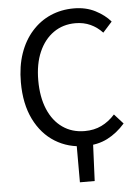

<svg xmlns="http://www.w3.org/2000/svg" viewBox="-58 -713 687 946"><g transform="rotate(-5 285.5 -240.0)"><path d="M298.5 188V0L380.6 -16.4L371.6 188ZM339 12Q256.9 12 191.8 -28.3Q126.6 -68.6 89.1 -144.8Q51.6 -221 51.6 -327.6Q51.6 -407.1 73.3 -469.9Q95 -532.8 134.8 -577.4Q174.5 -622.1 227.5 -645.2Q280.6 -668.3 342.8 -668.3Q402.1 -668.3 448.6 -644.6Q495 -620.8 523.3 -587.4L477.6 -536.5Q451.7 -564.4 418.3 -579.7Q384.9 -594.9 344.3 -594.9Q282.7 -594.9 236.3 -562.4Q189.8 -529.9 163.8 -470.6Q137.8 -411.2 137.8 -329.8Q137.8 -247.3 163.2 -187.1Q188.5 -126.9 235.1 -94.2Q281.8 -61.4 344.7 -61.4Q391.1 -61.4 427.6 -79.1Q464.2 -96.7 494.5 -130.3L538.2 -82Q499 -37.2 450.9 -12.6Q402.8 12 339 12Z"/></g></svg>

Font: Source Sans 3
Style: Regular
Weight: 200
Designer: Paul D. Hunt
Foundry: Adobe
Version: Version 3.046;hotconv 1.0.118;makeotfexe 2.5.65603